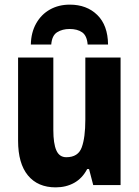

<svg xmlns="http://www.w3.org/2000/svg" viewBox="-20 -798 599 828"><path d="M500 -550V0H382L364 -69H356Q335 -29 300 -9.5Q265 10 220 10Q143 10 100.5 -41.5Q58 -93 58 -191V-550H210V-237Q210 -179 223 -149.5Q236 -120 266 -120Q317 -120 332.5 -162.5Q348 -205 348 -282V-550ZM281 -778Q354 -778 399.5 -733.5Q445 -689 446 -606H358Q355 -644 334.5 -658.5Q314 -673 280 -673Q249 -673 226.5 -659Q204 -645 201 -606H113Q114 -658 136 -697Q158 -736 195.5 -757Q233 -778 281 -778Z"/></svg>

Font: Noto Sans Condensed ExtraBold
Style: Regular
Weight: 800
Width: 3
Designer: Monotype Design Team
Foundry: Monotype Imaging Inc.
Version: Version 2.013; ttfautohint (v1.8.4.7-5d5b)